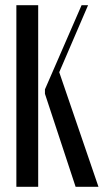

<svg xmlns="http://www.w3.org/2000/svg" viewBox="-20 -719 399 739"><path d="M127 0H43V-699H127ZM153 -358V-375L294 -699H319L208 -441L359 0H271Z"/></svg>

Font: Moniqa SemBd Narrow Heading
Style: Regular
Weight: 600
Width: 4
Designer: Rajesh Rajput
Foundry: Rajesh Rajput
Version: Version 1.000